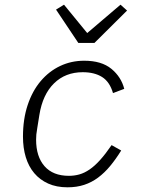

<svg xmlns="http://www.w3.org/2000/svg" viewBox="-20 -787 640 819"><path d="M268 12Q221 12 185.5 -4Q150 -20 126 -48.5Q102 -77 90 -116.5Q78 -156 78 -204Q78 -279 98 -339Q118 -399 153.5 -441Q189 -483 236.5 -505.5Q284 -528 339 -528Q413 -528 455 -493.5Q497 -459 510 -408L462 -390Q448 -438 415.5 -458.5Q383 -479 333 -479Q259 -479 210.5 -431.5Q162 -384 148 -297L139 -241Q136 -224 135 -213.5Q134 -203 134 -191Q134 -119 170 -78Q206 -37 274 -37Q297 -37 318.5 -43Q340 -49 362 -64Q384 -79 407 -104.5Q430 -130 456 -168L497 -145Q474 -108 450 -79Q426 -50 398.5 -29.5Q371 -9 339 1.5Q307 12 268 12ZM314 -604 219 -746 253 -767 352 -646 494 -767 522 -742 383 -604Z"/></svg>

Font: IBM Plex Mono Light
Style: Italic
Weight: 300
Italic angle: -9°
Monospace: yes
Designer: Mike Abbink, Paul van der Laan, Pieter van Rosmalen
Foundry: Bold Monday
Version: Version 2.3